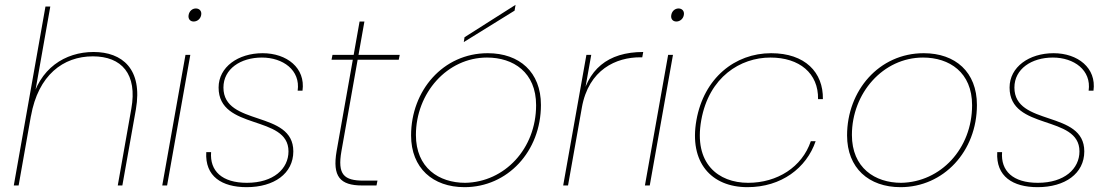

<svg xmlns="http://www.w3.org/2000/svg" viewBox="-20 -767 4598 794"><path d="M37 0H57L188 -740H168ZM467 0H486L542 -315C571 -482 485 -552 367 -552C249 -552 141 -484 109 -340L108 -287C138 -456 241 -534 364 -534C483 -534 549 -461 523 -317Z M651 0H671L767 -540H747ZM781 -678C795 -678 809 -688 812 -705C815 -722 804 -732 790 -732C776 -732 763 -722 760 -705C757 -688 767 -678 781 -678Z M1000 7C1113 7 1193 -49 1193 -141C1193 -313 904 -243 904 -405C904 -482 975 -529 1063 -529C1150 -529 1223 -477 1211 -392H1231C1244 -486 1166 -547 1066 -547C965 -547 884 -490 884 -405C884 -226 1173 -294 1173 -141C1173 -69 1111 -11 1001 -11C898 -11 847 -60 853 -138H833C827 -37 898 7 1000 7Z M1372 -142C1354 -37 1386 0 1478 0H1537L1541 -20H1484C1402 -20 1375 -45 1392 -142L1487 -678H1467ZM1629 -520 1633 -540H1355L1351 -520Z M1901 7C2079 7 2217 -141 2217 -333C2217 -469 2128 -547 1997 -547C1812 -547 1680 -392 1680 -207C1680 -72 1770 7 1901 7ZM1904 -11C1795 -11 1700 -73 1700 -209C1700 -382 1829 -529 1994 -529C2103 -529 2197 -468 2197 -332C2197 -152 2067 -14 1904 -11ZM1901 -613 1898 -593 2108 -723 2112 -747Z M2386 -321C2414 -481 2530 -530 2627 -530H2636L2640 -552C2493 -552 2407 -479 2383 -341ZM2309 0H2329L2425 -540H2405Z M2647 0H2667L2763 -540H2743ZM2777 -678C2791 -678 2805 -688 2808 -705C2811 -722 2800 -732 2786 -732C2772 -732 2759 -722 2756 -705C2753 -688 2763 -678 2777 -678Z M2860 -270C2829 -96 2921 7 3071 7C3211 7 3315 -72 3353 -183H3333C3297 -76 3194 -11 3074 -11C2950 -11 2848 -91 2880 -270C2912 -449 3042 -529 3166 -529C3286 -529 3365 -464 3363 -357H3383C3385 -468 3309 -547 3169 -547C3019 -547 2891 -444 2860 -270Z M3704 7C3882 7 4020 -141 4020 -333C4020 -469 3931 -547 3800 -547C3615 -547 3483 -392 3483 -207C3483 -72 3573 7 3704 7ZM3707 -11C3598 -11 3503 -73 3503 -209C3503 -382 3632 -529 3797 -529C3906 -529 4000 -468 4000 -332C4000 -152 3870 -14 3707 -11Z M4271 7C4384 7 4464 -49 4464 -141C4464 -313 4175 -243 4175 -405C4175 -482 4246 -529 4334 -529C4421 -529 4494 -477 4482 -392H4502C4515 -486 4437 -547 4337 -547C4236 -547 4155 -490 4155 -405C4155 -226 4444 -294 4444 -141C4444 -69 4382 -11 4272 -11C4169 -11 4118 -60 4124 -138H4104C4098 -37 4169 7 4271 7Z"/></svg>

Font: Poppins Devanagari Thin
Style: Italic
Weight: 100
Italic angle: -10°
Designer: Ninad Kale (Devanagari), Jonny Pinhorn (Latin)
Foundry: Indian Type Foundry
Version: 4.005